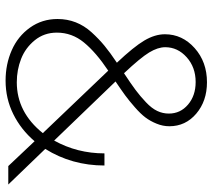

<svg xmlns="http://www.w3.org/2000/svg" viewBox="-57 -702 769 695"><g transform="rotate(90 327.5 -354.5)"><path d="M647.9 0H581.1L491.2 -95.2Q449.2 -45.9 393.1 -18.1Q336.9 9.8 272 9.8Q212.4 9.8 161.9 -12.5Q111.3 -34.7 80.1 -78.4Q48.8 -122.1 48.8 -178.2Q48.8 -213.4 60.8 -244.1Q72.8 -274.9 96.9 -301.5Q121.1 -328.1 145.8 -348.4Q170.4 -368.7 207 -393.1Q149.4 -454.1 126.7 -492.4Q104 -530.8 104 -566.9Q104 -629.9 154.1 -674.6Q204.1 -719.2 277.8 -719.2Q345.7 -719.2 391.4 -680.4Q437 -641.6 437 -583Q437 -559.6 427.7 -536.9Q418.5 -514.2 405.3 -496.6Q392.1 -479 368.4 -458.3Q344.7 -437.5 325.4 -423.3Q306.2 -409.2 274.9 -388.2L488.8 -166Q535.2 -249.5 535.2 -348.1H579.1Q579.1 -230 519 -133.8ZM276.9 -678.2Q223.6 -678.2 187.3 -645.8Q150.9 -613.3 150.9 -567.9Q150.9 -541.5 169.9 -510Q189 -478.5 245.1 -418.9Q283.7 -444.3 305.9 -460.9Q328.1 -477.5 350.1 -498.3Q372.1 -519 381.6 -539.1Q391.1 -559.1 391.1 -581.1Q391.1 -623 358.6 -650.6Q326.2 -678.2 276.9 -678.2ZM277.8 -30.8Q386.2 -30.8 461.9 -125L235.8 -361.8Q169.4 -317.4 133.8 -273.9Q98.1 -230.5 98.1 -175.8Q98.1 -129.9 125.7 -95.9Q153.3 -62 193.1 -46.4Q232.9 -30.8 277.8 -30.8Z"/></g></svg>

Font: Rawline Light
Style: Regular
Weight: 300
Designer: Matt McInerney, Pablo Impallari, Rodrigo Fuenzalida
Foundry: Matt McInerney, Pablo Impallari, Rodrigo Fuenzalida
Version: Version 4.020;PS 004.020;hotconv 1.0.88;makeotf.lib2.5.64775